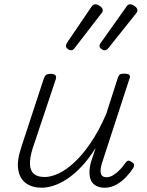

<svg xmlns="http://www.w3.org/2000/svg" viewBox="-20 -860 686 897"><path d="M175 17Q131 17 102 -3.5Q73 -24 65.5 -65.5Q58 -107 79 -171L185 -494Q190 -506 196 -510.5Q202 -515 216 -515Q233 -515 238.5 -509Q244 -503 241 -491L132 -165Q119 -123 120 -93Q121 -63 138 -48Q155 -33 189 -33Q218 -33 253.5 -49.5Q289 -66 327 -101Q365 -136 403 -191.5Q441 -247 476 -327L530 -495Q534 -508 540 -512Q546 -516 560 -516Q577 -516 583.5 -510.5Q590 -505 585 -493L460 -109Q451 -84 450 -66Q449 -48 456 -40Q463 -32 477 -32Q494 -32 510.5 -42.5Q527 -53 541.5 -68.5Q556 -84 566 -99Q571 -107 578 -109Q585 -111 595 -103Q606 -97 606.5 -90.5Q607 -84 603 -76Q591 -57 571.5 -35.5Q552 -14 525.5 1.5Q499 17 468 17Q445 17 429 8Q413 -1 405.5 -16.5Q398 -32 398 -54Q398 -76 405 -103L427 -169Q395 -118 361.5 -82.5Q328 -47 295 -25Q262 -3 231.5 7Q201 17 175 17ZM310 -625Q305 -625 296.5 -631.5Q288 -638 288 -645Q288 -649 289.5 -653Q291 -657 295 -663L405 -825Q410 -833 415 -836.5Q420 -840 426 -840Q432 -840 440 -836Q448 -832 454 -825.5Q460 -819 460 -811Q460 -806 457.5 -802.5Q455 -799 451 -794L329 -636Q324 -629 319.5 -627Q315 -625 310 -625ZM468 -625Q462 -625 453.5 -631.5Q445 -638 445 -645Q445 -649 446.5 -653Q448 -657 453 -663L568 -825Q572 -833 577 -836.5Q582 -840 588 -840Q594 -840 602 -836Q610 -832 616 -825.5Q622 -819 622 -811Q622 -806 619.5 -802.5Q617 -799 613 -794L487 -636Q481 -629 476.5 -627Q472 -625 468 -625Z"/></svg>

Font: Playwrite CU ExtraLight
Style: Regular
Weight: 250
Designer: Veronika Burian, José Scaglione
Foundry: TypeTogether
Version: Version 1.002